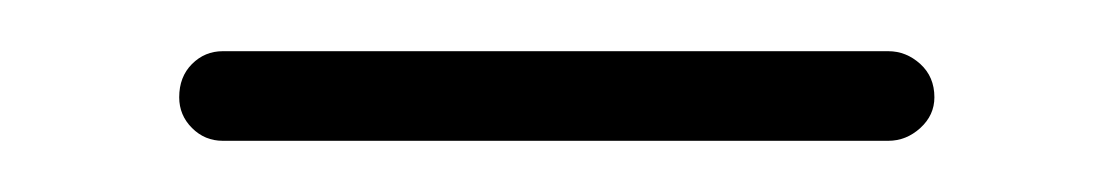

<svg xmlns="http://www.w3.org/2000/svg" viewBox="-20 -278 435 75"><path d="M67 -223Q60 -223 55 -228Q50 -233 50 -240Q50 -248 55 -253Q60 -258 67 -258H327Q334 -258 339.5 -253Q345 -248 345 -240Q345 -233 339.5 -228Q334 -223 327 -223Z"/></svg>

Font: Dosis ExtraLight ExtraLight
Style: Regular
Weight: 250
Version: Version 3.001; ttfautohint (v1.8.2)